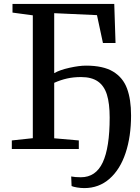

<svg xmlns="http://www.w3.org/2000/svg" viewBox="-20 -763 716 983"><path d="M346.5 189.5 344.5 140.5Q364.5 144.5 394 144.5Q470.5 144.5 506 68.5Q541.5 -7.5 541.5 -161Q541.5 -233 527.5 -278.2Q513.5 -323.5 481.2 -346Q449 -368.5 395 -368.5Q356.5 -368.5 323.8 -361.2Q291 -354 257.5 -339V-55L383.5 -44V0H40.5V-44L148 -55.5V-684.5L44 -698.5V-743H565L571.5 -543H507L476.5 -685.5L257.5 -695.5V-388.5Q286 -405 335.8 -416Q385.5 -427 420.5 -427Q508.5 -427 559 -396.5Q609.5 -366 630.2 -310.2Q651 -254.5 651 -172Q651 -64 623 20.2Q595 104.5 540.8 152.2Q486.5 200 411.5 200Q394 200 374.5 196.8Q355 193.5 346.5 189.5Z"/></svg>

Font: Merriweather 12pt
Style: Regular
Weight: 400
Designer: Eben Sorkin
Foundry: Eben Sorkin
Version: Version 2.100